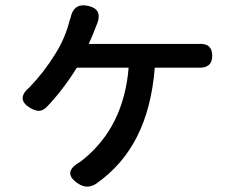

<svg xmlns="http://www.w3.org/2000/svg" viewBox="-20 -623 840 712"><path d="M270 58Q208 17 276 -22Q282 -27 288 -31Q439 -153 457 -372H265Q212 -287 152 -225Q138 -212 124 -212Q111 -212 93 -222Q37 -255 89 -299Q144 -356 185 -423Q222 -481 239 -550L240 -552L241 -554Q252 -614 308 -601Q360 -589 341 -537Q340 -536 340 -535Q323 -490 309 -460H497H686Q700 -460 714 -460Q767 -465 767 -416Q767 -369 714 -372Q700 -372 686 -372H554Q542 -222 488 -116Q435 -11 337 58Q304 80 270 58Z"/></svg>

Font: GenSenRounded TW M
Style: Regular
Weight: 500
Version: Version 1.501;PS 1;hotconv 16.6.51;makeotf.lib2.5.65220